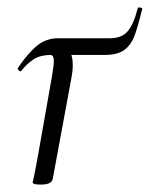

<svg xmlns="http://www.w3.org/2000/svg" viewBox="-20 -489 403 517"><path d="M355 -469Q358 -469 361 -467.5Q364 -466 363 -465Q350 -412 341 -389.5Q332 -367 314 -354Q296 -341 261 -341H139L131 -371Q153 -371 164.5 -356Q176 -341 176 -313Q176 -300 173 -283L122 -7Q119 8 90 8Q77 8 72.5 6.5Q68 5 68 2L73 -21L83 -74L120 -284Q125 -314 125 -324Q125 -341 116 -341Q89 -341 71 -329.5Q53 -318 37 -298L35 -297Q32 -297 29.5 -300.5Q27 -304 28 -306Q57 -348 81 -367Q105 -386 137 -386H276Q308 -386 324 -405Q340 -424 351 -467Q351 -469 355 -469Z"/></svg>

Font: Cormorant Infant
Style: Italic
Weight: 400
Italic angle: -10°
Designer: Christian Thalmann (Catharsis Fonts)
Foundry: Catharsis Fonts
Version: Version 4.000